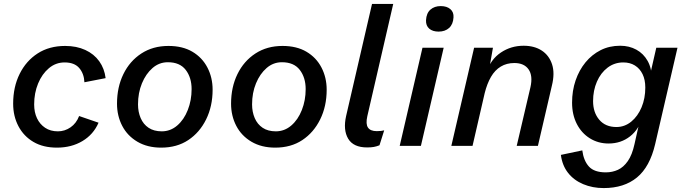

<svg xmlns="http://www.w3.org/2000/svg" viewBox="-20 -743 3497 978"><path d="M270 9Q200 9 150.5 -20Q101 -49 74 -100Q47 -151 47 -215Q47 -300 80 -366.5Q113 -433 172 -471Q231 -509 312 -509Q370 -509 414.5 -488.5Q459 -468 485.5 -431Q512 -394 518 -345L410 -324Q408 -368 383.5 -396.5Q359 -425 309 -425Q264 -425 229 -395.5Q194 -366 174 -317.5Q154 -269 154 -211Q154 -171 168.5 -140.5Q183 -110 210 -92Q237 -74 275 -74Q310 -74 339.5 -94.5Q369 -115 383 -152L482 -118Q456 -58 400 -24.5Q344 9 270 9Z M801 9Q731 9 680 -21Q629 -51 602.5 -102Q576 -153 576 -215Q576 -299 608.5 -365.5Q641 -432 700 -470.5Q759 -509 838 -509Q910 -509 960 -479.5Q1010 -450 1036.5 -399Q1063 -348 1063 -286Q1063 -202 1030 -135Q997 -68 939 -29.5Q881 9 801 9ZM804 -74Q848 -74 882.5 -103.5Q917 -133 936.5 -182.5Q956 -232 956 -289Q956 -348 926 -387Q896 -426 835 -426Q791 -426 757 -396.5Q723 -367 703 -318.5Q683 -270 683 -211Q683 -173 696.5 -141.5Q710 -110 737 -92Q764 -74 804 -74Z M1382 9Q1312 9 1261 -21Q1210 -51 1183.5 -102Q1157 -153 1157 -215Q1157 -299 1189.5 -365.5Q1222 -432 1281 -470.5Q1340 -509 1419 -509Q1491 -509 1541 -479.5Q1591 -450 1617.5 -399Q1644 -348 1644 -286Q1644 -202 1611 -135Q1578 -68 1520 -29.5Q1462 9 1382 9ZM1385 -74Q1429 -74 1463.5 -103.5Q1498 -133 1517.5 -182.5Q1537 -232 1537 -289Q1537 -348 1507 -387Q1477 -426 1416 -426Q1372 -426 1338 -396.5Q1304 -367 1284 -318.5Q1264 -270 1264 -211Q1264 -173 1277.5 -141.5Q1291 -110 1318 -92Q1345 -74 1385 -74Z M1850 8Q1780 8 1753.5 -36.5Q1727 -81 1743 -152L1875 -723H1983L1851 -151Q1842 -111 1854.5 -93Q1867 -75 1899 -75Q1923 -75 1937 -79L1913 -3Q1898 3 1884 5.5Q1870 8 1850 8Z M2240 -500 2124 0H2016L2132 -500ZM2214 -582Q2184 -582 2166.5 -597Q2149 -612 2150 -640Q2152 -676 2172.5 -694Q2193 -712 2225 -712Q2256 -712 2274 -696.5Q2292 -681 2290 -654Q2288 -619 2267.5 -600.5Q2247 -582 2214 -582Z M2279 0 2395 -500H2491L2468 -369L2459 -377Q2480 -441 2531.5 -475.5Q2583 -510 2647 -510Q2702 -510 2739.5 -485.5Q2777 -461 2792 -415.5Q2807 -370 2791 -306L2720 0H2612L2682 -299Q2695 -357 2672.5 -389.5Q2650 -422 2600 -422Q2561 -422 2531 -404Q2501 -386 2481 -351.5Q2461 -317 2449 -269L2387 0Z M3055 215Q2998 215 2950.5 195Q2903 175 2873.5 137.5Q2844 100 2837 46L2946 23Q2953 76 2980 105.5Q3007 135 3066 135Q3099 135 3127.5 122Q3156 109 3178 77.5Q3200 46 3212 -9L3242 -143L3252 -148Q3236 -85 3189.5 -48.5Q3143 -12 3080 -12Q3027 -12 2984.5 -38.5Q2942 -65 2918 -112Q2894 -159 2894 -220Q2894 -281 2912 -333.5Q2930 -386 2962.5 -425.5Q2995 -465 3039.5 -487.5Q3084 -510 3139 -510Q3185 -510 3221.5 -490Q3258 -470 3279 -432.5Q3300 -395 3300 -342L3284 -330L3323 -500H3431L3317 -8Q3290 107 3224.5 161Q3159 215 3055 215ZM3120 -96Q3162 -96 3195.5 -123.5Q3229 -151 3248 -196.5Q3267 -242 3267 -297Q3267 -337 3253 -365.5Q3239 -394 3214 -409.5Q3189 -425 3155 -425Q3110 -425 3075 -398.5Q3040 -372 3020.5 -327Q3001 -282 3001 -228Q3001 -170 3032.5 -133Q3064 -96 3120 -96Z"/></svg>

Font: Kantumruy Pro Medium
Style: Italic
Weight: 500
Italic angle: -13°
Designer: Sovichet Tep
Foundry: Sovichet Tep
Version: Version 1.002